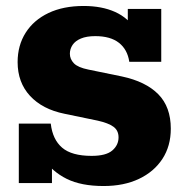

<svg xmlns="http://www.w3.org/2000/svg" viewBox="-20 -613 611 643"><path d="M327 10Q252 10 203.5 -14Q155 -38 125 -82L154 -66V0H43V-199H150Q156 -146 188 -118.5Q220 -91 287 -91Q335 -91 356 -109Q377 -127 377 -153Q377 -176 360 -188.5Q343 -201 307 -209L196 -232Q122 -247 80.5 -292Q39 -337 39 -405Q39 -461 66 -503.5Q93 -546 142.5 -569.5Q192 -593 260 -593Q321 -593 365.5 -573Q410 -553 437 -510H408V-583H520V-406H413Q407 -447 378.5 -469.5Q350 -492 299 -492Q270 -492 251 -484Q232 -476 223 -462.5Q214 -449 214 -433Q214 -415 227.5 -401Q241 -387 276 -380L388 -357Q468 -340 510 -297.5Q552 -255 552 -182Q552 -124 524 -81Q496 -38 445.5 -14Q395 10 327 10Z"/></svg>

Font: Rokkitt ExtraBold
Style: Regular
Weight: 800
Version: Version 3.103